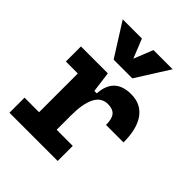

<svg xmlns="http://www.w3.org/2000/svg" viewBox="-217 -898 1020 1020"><g transform="rotate(45 293.0 -388.0)"><path d="M272 -222.7 241.7 -400.9H286.1Q293.9 -527.3 418.5 -527.3Q492.2 -527.3 531.5 -473.1Q570.8 -418.9 570.8 -316.9H439.5Q439.5 -362.6 422.6 -382.7Q405.8 -402.8 368.2 -402.8Q319.7 -402.8 295.8 -356Q272 -309.1 272 -222.7ZM30.8 0V-113.3H393.1V0ZM140.1 0V-517.6H252.4L272 -369.1V0ZM50.3 -404.3V-517.6H245.6L255.4 -404.3ZM222.7 -590.8 105.5 -776.4H249.5L297.9 -656.2H288.1L336.4 -776.4H480.5L363.3 -590.8Z"/></g></svg>

Font: Cascadia Mono
Style: Regular
Weight: 400
Monospace: yes
Designer: Aaron Bell
Foundry: Saja Typeworks
Version: Version 2102.003